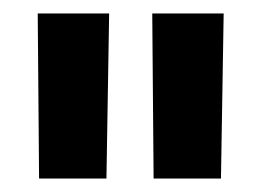

<svg xmlns="http://www.w3.org/2000/svg" viewBox="-20 -712 376 285"><path d="M208 -447 206 -692H312L308 -447ZM38 -447 36 -692H142L138 -447Z"/></svg>

Font: Panefresco 750wt
Style: Regular
Weight: 750
Foundry: Campivisivi & Chank Co
Version: Version 1.000